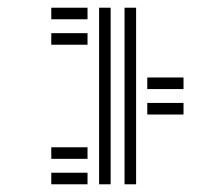

<svg xmlns="http://www.w3.org/2000/svg" viewBox="-20 -451 546 498"><path d="M267 -431V27H237V-431ZM207 -431V-401H113V-431ZM333 -431V27H303V-431ZM207 -365V-335H113V-365ZM456 -250V-220H362V-250ZM456 -184V-154H362V-184ZM207 -69V-39H113V-69ZM207 -3V27H113V-3Z"/></svg>

Font: Zen Tokyo Zoo
Style: Regular
Weight: 400
Designer: Yoshimichi Ohira
Foundry: A-1 Corp ZenFonts
Version: Version 1.002; ttfautohint (v1.8.3)